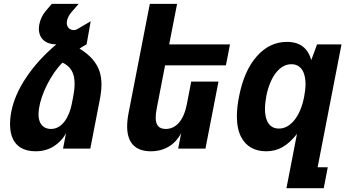

<svg xmlns="http://www.w3.org/2000/svg" viewBox="-20 -780 1846 1008"><path d="M167 14.2C204.6 14.2 235.4 4.9 262.7 -12.2C287.6 -27.8 311 -51.3 326.7 -81.1L311 0H454.1L503.4 -253.9C509.3 -283.7 512.7 -311 512.7 -335.9C512.7 -359.4 509.8 -384.3 502 -407.2C487.3 -449.7 455.1 -489.7 397.5 -524.9C409.7 -533.2 422.4 -540.5 434.6 -546.9L456.1 -668.5L390.6 -629.9C382.3 -625 377 -622.1 367.7 -622.1C346.2 -622.1 330.6 -637.2 330.6 -659.2C330.6 -663.1 331.1 -667 331.5 -670.9C335.4 -687 342.8 -702.1 356.9 -718.3L393.1 -759.8H252L219.2 -721.2C203.6 -703.1 191.4 -677.7 186.5 -652.3C185.1 -644.5 184.1 -636.2 184.1 -627.9C184.1 -610.8 188.5 -594.2 198.2 -580.6C211.9 -561 236.8 -547.4 275.9 -546.9C211.9 -493.7 159.2 -435.1 118.7 -375C75.2 -310.5 51.3 -252 40 -196.8C35.2 -172.9 32.7 -149.9 32.7 -128.4C32.7 -98.1 37.6 -70.8 48.8 -48.3C66.9 -12.2 103.5 14.2 167 14.2ZM247.6 -103C220.2 -103 200.7 -116.2 190.9 -136.2C185.1 -148.4 182.1 -164.1 182.1 -178.7C182.1 -189 183.6 -202.1 185.1 -212.4C195.8 -284.7 246.1 -389.6 308.1 -451.2C343.3 -435.1 362.3 -408.2 368.7 -374.5C370.6 -363.8 371.6 -352.1 371.6 -339.8C371.6 -318.4 368.7 -294.4 364.3 -272.5L356 -230.5C350.1 -201.2 338.4 -169.4 320.8 -145C302.7 -120.1 278.8 -103 247.6 -103Z M772 14.2C842.8 14.2 898.9 -19.5 931.2 -81.1L915.5 0H1058.6L1127 -351.6H983.9L960.9 -232.9C944.3 -147.5 904.3 -103 850.1 -103C814.9 -103 797.4 -122.1 797.4 -162.6C797.4 -176.3 799.3 -193.4 803.2 -212.9L846.7 -437H1166L1187.5 -546.9H868.2L909.7 -759.8H766.6L655.8 -190.9C650.4 -163.6 647.5 -138.7 647.5 -116.2C647.5 -29.8 690.9 14.2 772 14.2Z M1483.9 208H1679.7L1700.7 98.1H1647.5L1772.9 -546.9H1644.5L1614.3 -464.8C1595.7 -527.8 1555.2 -560.1 1486.3 -560.1C1426.3 -560.1 1373.5 -535.6 1328.6 -484.9C1281.7 -432.1 1252 -360.4 1234.9 -272.9C1227.5 -235.4 1223.6 -200.7 1223.6 -168.9C1223.6 -124.5 1231.4 -88.9 1246.1 -60.5C1271 -12.2 1315.9 14.2 1377.4 14.2C1441.4 14.2 1490.2 -14.6 1539.1 -77.1ZM1444.3 -105C1413.1 -105 1391.6 -120.6 1380.4 -149.9C1374.5 -165.5 1371.1 -185.1 1371.1 -207.5C1371.1 -228.5 1374 -252.9 1377.9 -273.9C1387.7 -326.2 1406.2 -369.1 1428.7 -397.9C1451.7 -427.2 1479 -442.9 1509.8 -442.9C1540.5 -442.9 1562.5 -427.2 1574.2 -397.9C1580.6 -381.8 1584 -361.3 1584 -338.4C1584 -318.8 1581.5 -297.9 1577.1 -273.9C1566.4 -217.3 1548.3 -178.2 1526.4 -150.4C1503.9 -122.1 1476.6 -105 1444.3 -105Z"/></svg>

Font: Hack
Style: Bold Oblique
Weight: 700
Italic angle: -12°
Monospace: yes
Designer: Christopher Simpkins
Foundry: Christopher Simpkins
Version: Version 2.010